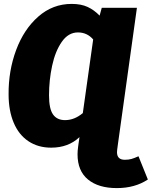

<svg xmlns="http://www.w3.org/2000/svg" viewBox="-20 -736 777 983"><path d="M737 183Q671 227 578 227Q484 227 430.5 183Q377 139 377 54Q377 36 380 15L382 0L387 -34Q330 20 242 20Q175 20 125.5 -13Q76 -46 50 -108Q24 -170 24 -253Q23 -373 62.5 -479.5Q102 -586 176 -651Q250 -716 347 -716Q395 -716 428.5 -700.5Q462 -685 490 -656L501 -696H681L584 0L580 30Q579 35 579 43Q579 82 619 82Q638 82 652.5 78Q667 74 689 64ZM404 -157 457 -534Q426 -570 379 -570Q330 -570 296.5 -522Q263 -474 247 -400Q231 -326 231 -248Q231 -179 251.5 -150Q272 -121 313 -121Q361 -121 404 -157Z"/></svg>

Font: FiraGO Heavy
Style: Italic
Weight: 900
Italic angle: -8°
Designer: bBox Type GmbH
Foundry: bBox Type GmbH
Version: Version 1.001